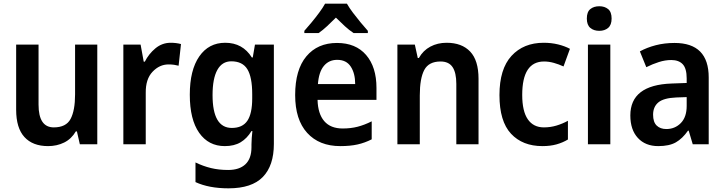

<svg xmlns="http://www.w3.org/2000/svg" viewBox="-20 -786 3950 1046"><path d="M510 -543V0H415L399 -70H393Q369 -29 329.5 -9.5Q290 10 242 10Q158 10 113 -39.5Q68 -89 68 -188V-543H190V-216Q190 -92 273 -92Q340 -92 364.5 -138Q389 -184 389 -272V-543Z M910 -553Q940 -553 966 -546L953 -428Q942 -431 928.5 -433Q915 -435 898 -435Q849 -435 811 -395Q773 -355 774 -280V0H652V-543H746L763 -450H769Q790 -492 826.5 -522.5Q863 -553 910 -553Z M1207 -553Q1302 -553 1352 -473H1357L1369 -543H1472V-2Q1472 116 1412 178Q1352 240 1225 240Q1118 240 1045 206V99Q1086 119 1129 129.5Q1172 140 1223 140Q1284 140 1317 109Q1350 78 1350 16V1Q1350 -13 1351.5 -34.5Q1353 -56 1355 -72H1350Q1326 -32 1291 -11Q1256 10 1205 10Q1116 10 1065 -62.5Q1014 -135 1014 -270Q1014 -404 1065.5 -478.5Q1117 -553 1207 -553ZM1240 -452Q1190 -452 1164 -405Q1138 -358 1138 -268Q1138 -89 1243 -89Q1301 -89 1327.5 -128Q1354 -167 1354 -250V-273Q1354 -366 1327.5 -409Q1301 -452 1240 -452Z M1816 -552Q1918 -552 1974.5 -486.5Q2031 -421 2031 -307V-242H1710Q1712 -166 1746.5 -126Q1781 -86 1847 -86Q1891 -86 1928 -95.5Q1965 -105 2005 -125V-27Q1968 -8 1928 1Q1888 10 1834 10Q1719 10 1653.5 -62Q1588 -134 1588 -268Q1588 -406 1649 -479Q1710 -552 1816 -552ZM1817 -460Q1772 -460 1744.5 -427Q1717 -394 1712 -328H1915Q1915 -386 1891 -423Q1867 -460 1817 -460ZM1870 -766Q1883 -743 1903 -716.5Q1923 -690 1944.5 -664Q1966 -638 1984 -618V-606H1906Q1882 -622 1858.5 -643.5Q1835 -665 1810 -690Q1785 -665 1762 -643.5Q1739 -622 1716 -606H1638V-618Q1656 -638 1677.5 -664Q1699 -690 1719 -717Q1739 -744 1751 -766Z M2413 -553Q2496 -553 2541.5 -505Q2587 -457 2587 -357V0H2466V-329Q2466 -390 2445.5 -420.5Q2425 -451 2380 -451Q2316 -451 2291.5 -405Q2267 -359 2267 -266V0H2145V-543H2240L2256 -470H2262Q2285 -511 2324.5 -532Q2364 -553 2413 -553Z M2935 10Q2827 10 2764 -57.5Q2701 -125 2701 -268Q2701 -410 2766.5 -481.5Q2832 -553 2942 -553Q2984 -553 3020.5 -544Q3057 -535 3085 -520L3050 -424Q3024 -436 2997 -443.5Q2970 -451 2944 -451Q2825 -451 2825 -269Q2825 -180 2855.5 -136Q2886 -92 2943 -92Q2979 -92 3012 -102Q3045 -112 3074 -128V-26Q3046 -9 3012 0.5Q2978 10 2935 10Z M3245 -752Q3274 -752 3293 -736.5Q3312 -721 3312 -685Q3312 -650 3293 -634Q3274 -618 3245 -618Q3215 -618 3196 -634Q3177 -650 3177 -685Q3177 -721 3196 -736.5Q3215 -752 3245 -752ZM3305 -543V0H3183V-543Z M3655 -552Q3841 -552 3841 -364V0H3754L3732 -74H3728Q3698 -31 3662 -10.5Q3626 10 3566 10Q3496 10 3455 -34.5Q3414 -79 3414 -157Q3414 -323 3639 -331L3721 -334V-359Q3721 -413 3699.5 -436Q3678 -459 3637 -459Q3604 -459 3569.5 -448Q3535 -437 3501 -420L3466 -506Q3504 -527 3552 -539.5Q3600 -552 3655 -552ZM3664 -255Q3595 -252 3566.5 -228Q3538 -204 3538 -161Q3538 -121 3557.5 -102Q3577 -83 3610 -83Q3657 -83 3689 -115.5Q3721 -148 3721 -209V-257Z"/></svg>

Font: Noto Sans Khmer UI SemiCondensed SemiBold
Style: Regular
Weight: 600
Width: 4
Designer: Danh Hong and the Monotype Design Team
Foundry: Monotype Imaging Inc.
Version: Version 2.002; ttfautohint (v1.8.4.7-5d5b)